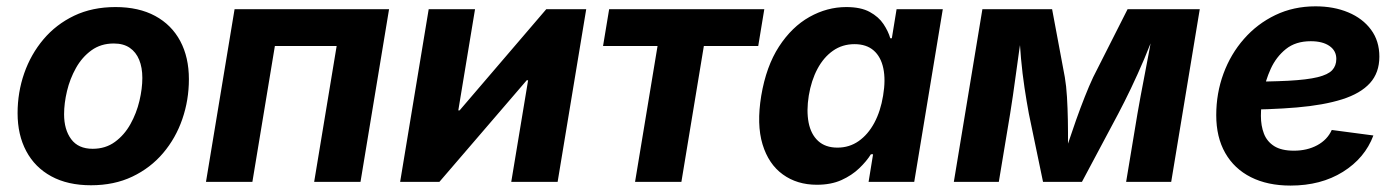

<svg xmlns="http://www.w3.org/2000/svg" viewBox="-20 -575 4420 607"><path d="M267.8 10.7Q194 10.7 142.2 -17.6Q90.3 -45.8 63 -97.2Q35.6 -148.5 35.6 -217.2Q35.6 -283 56.5 -343.2Q77.5 -403.4 117.4 -450.7Q157.3 -498 214.6 -525.4Q272 -552.7 345.1 -552.7Q418.6 -552.7 470.6 -524.6Q522.5 -496.5 549.9 -445.1Q577.2 -393.8 577.2 -324.6Q577.2 -258.7 556.4 -198.5Q535.7 -138.2 495.7 -91.1Q455.7 -43.9 398.3 -16.6Q341 10.7 267.8 10.7ZM272.9 -104.6Q313.8 -104.6 343.5 -126.5Q373.3 -148.3 392.4 -182.7Q411.6 -217.1 420.8 -256Q430 -294.9 430 -328.7Q430 -361.5 420 -385.9Q410 -410.3 390.1 -423.9Q370.2 -437.5 339.7 -437.5Q298.9 -437.5 269.1 -415.9Q239.3 -394.3 220.2 -360.1Q201 -325.8 191.8 -287.1Q182.6 -248.3 182.6 -214Q182.6 -165.1 205.1 -134.9Q227.6 -104.6 272.9 -104.6Z M1210 -545.9 1119.7 0H973.2L1044.3 -429.5H849L777.9 0H631.2L721.6 -545.9Z M1742.9 0H1596.3L1649.6 -321.3H1645.3L1369.1 0H1245L1335.3 -545.9H1481.8L1428.9 -226H1433L1707 -545.9H1833.3Z M1987.7 0 2058.8 -429.5H1886.5L1905.8 -545.9H2396.3L2377.1 -429.5H2205.2L2134.2 0Z M2562.5 9.1Q2499.9 9.1 2454.9 -23.5Q2409.8 -56 2390.7 -118.8Q2371.7 -181.6 2386.6 -272.2Q2402.3 -365.7 2442.9 -428Q2483.4 -490.2 2539.2 -521.5Q2594.9 -552.7 2655.4 -552.7Q2701.5 -552.7 2729.7 -537.2Q2757.9 -521.8 2773.1 -498.9Q2788.3 -476 2794.6 -454H2799.5L2814.5 -545.9H2960.6L2870.3 0H2726L2740.2 -87.4H2733.4Q2719.4 -64.9 2696.2 -42.8Q2673.1 -20.6 2640.2 -5.7Q2607.2 9.1 2562.5 9.1ZM2627.6 -108.3Q2665.2 -108.3 2694.7 -129Q2724.2 -149.7 2744.1 -186.6Q2763.9 -223.5 2771.9 -272.7Q2780.3 -322.4 2772.6 -358.9Q2765 -395.4 2742.1 -415.4Q2719.2 -435.4 2681.5 -435.4Q2643 -435.4 2613.3 -414.5Q2583.6 -393.6 2564.2 -357Q2544.8 -320.4 2536.9 -272.7Q2529.2 -224.8 2536.4 -187.5Q2543.7 -150.3 2566.6 -129.3Q2589.5 -108.3 2627.6 -108.3Z M2995.5 0 3085.8 -545.9H3306.2L3346.4 -330.9Q3351.1 -303.7 3353.2 -268.4Q3355.3 -233.1 3356 -195Q3356.7 -156.9 3356.4 -121.1Q3356.1 -85.4 3355.2 -57.2H3336.3Q3344.9 -85.8 3356.7 -121.7Q3368.5 -157.5 3382 -195.5Q3395.5 -233.5 3409.4 -268.7Q3423.3 -303.9 3436 -330.9L3544.8 -545.9H3773L3682.7 0H3540.2L3576 -215.5Q3579.9 -238.2 3586 -271.2Q3592.2 -304.3 3599.5 -342.1Q3606.7 -380 3613.8 -417.5Q3620.9 -455 3626.3 -486.9H3635.8Q3618 -437.1 3597.3 -388.3Q3576.5 -339.6 3555.5 -295.6Q3534.4 -251.6 3515.3 -215.5L3400.5 0H3277.5L3232.7 -215.5Q3225.7 -253 3219 -297.3Q3212.3 -341.6 3207.9 -389.9Q3203.5 -438.2 3202 -486.9H3212.7Q3207.5 -453.9 3202.3 -416.6Q3197.1 -379.3 3192 -342.1Q3186.9 -305 3182.2 -272.1Q3177.6 -239.3 3173.5 -215.5L3137.7 0Z M4059.9 11.7Q3987.3 11.7 3934.6 -14.9Q3881.9 -41.5 3853.5 -91.4Q3825.1 -141.2 3825.1 -210.9Q3825.1 -280 3847.9 -342.1Q3870.7 -404.1 3912.7 -451.9Q3954.6 -499.8 4012.1 -527.4Q4069.6 -555 4139 -555Q4196.8 -555 4242.4 -535.9Q4288.1 -516.8 4314.4 -481.2Q4340.8 -445.7 4340.8 -396Q4340.8 -345.1 4311.1 -312.3Q4281.3 -279.4 4223.2 -261Q4165.1 -242.6 4080.1 -235.3Q3995.1 -228 3884.5 -228L3899.7 -316.6Q3993.3 -316.6 4052.9 -319.7Q4112.6 -322.9 4145.6 -331Q4178.6 -339.1 4191.7 -353.2Q4204.7 -367.2 4204.7 -388.8Q4204.7 -414.7 4183 -429.7Q4161.4 -444.7 4123.9 -444.7Q4076.1 -444.7 4045.3 -419.9Q4014.6 -395.2 3997.4 -357.5Q3980.2 -319.8 3973.2 -279.7Q3966.3 -239.5 3966.3 -208.5Q3966.3 -177.4 3975.9 -152.4Q3985.5 -127.5 4008.4 -113Q4031.3 -98.6 4070.6 -98.6Q4112.5 -98.6 4144.5 -115.9Q4176.4 -133.2 4190.3 -164.1L4321.9 -146.7Q4295.1 -75.1 4225.6 -31.7Q4156 11.7 4059.9 11.7Z"/></svg>

Font: Inter Variable
Style: Italic
Weight: 400
Italic angle: -9.39999°
Designer: Rasmus Andersson
Foundry: rsms
Version: Version 4.001;git-9221beed3